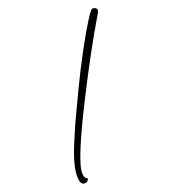

<svg xmlns="http://www.w3.org/2000/svg" viewBox="-192 -821 989 1069"><g transform="rotate(-30 302.0 -287.0)"><path d="M561 -698Q569 -698 577 -692.5Q585 -687 585 -678.5Q585 -670 576 -660Q441 -505 266 -270.5Q91 -36 60 48Q54 66 54 80Q54 99 65 105Q70 107 65 114Q57 124 44 124Q20 124 20 92Q20 59 39 13Q58 -33 104 -105Q150 -177 179 -218Q208 -259 275 -353Q337 -440 402.5 -522.5Q468 -605 510.5 -651.5Q553 -698 561 -698Z"/></g></svg>

Font: Bilbo Swash Caps
Style: Regular
Weight: 400
Designer: Robert E. Leuschke
Foundry: Robert E. Leuschke
Version: Version 1.003